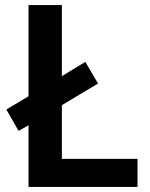

<svg xmlns="http://www.w3.org/2000/svg" viewBox="-20 -734 591 754"><path d="M92 0V-242L53 -220L5 -304L92 -356V-714H223V-435L315 -491L365 -406L223 -321V-110H520V0Z"/></svg>

Font: Noto Sans Lisu SemiBold
Style: Regular
Weight: 600
Designer: Monotype Design Team. David Williams.
Foundry: Monotype Imaging Inc.
Version: Version 2.102; ttfautohint (v1.8.4.7-5d5b)